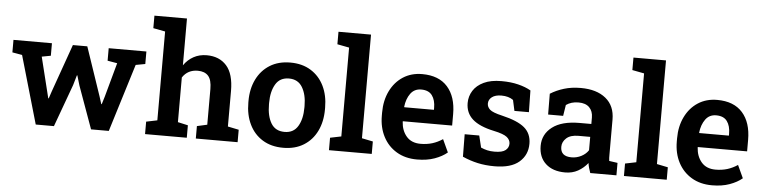

<svg xmlns="http://www.w3.org/2000/svg" viewBox="-46 -991 4894 1231"><g transform="rotate(5 2401.0 -376.0)"><path d="M207.5 0 81.5 -436.5 18.1 -447.8V-528.3H265.6V-447.8L208 -437L261.7 -219.7L272.9 -174.3H275.9L291 -219.7L400.4 -528.3H493.2L599.1 -216.3L614.7 -167H617.7L632.8 -216.3L693.4 -437L630.9 -447.8V-528.3H873.5V-447.8L812.5 -436.5L677.7 0H563.5L464.8 -273.4L445.8 -337.4L442.9 -336.9L424.3 -272.9L324.7 0Z M911.1 0V-80.1L981.9 -94.7V-666.5L904.8 -681.2V-761.7H1114.3V-460.4Q1139.6 -497.1 1177 -517.6Q1214.4 -538.1 1261.7 -538.1Q1342.8 -538.1 1389.4 -485.6Q1436 -433.1 1436 -323.2V-94.7L1506.8 -80.1V0H1237.8V-80.1L1303.2 -94.7V-324.2Q1303.2 -383.3 1280.3 -408.7Q1257.3 -434.1 1212.9 -434.1Q1148.4 -434.1 1114.3 -382.3V-94.7L1179.7 -80.1V0Z M1800.8 10.3Q1723.1 10.3 1667.7 -23.9Q1612.3 -58.1 1582.8 -118.9Q1553.2 -179.7 1553.2 -258.8V-269Q1553.2 -347.7 1583 -408.4Q1612.8 -469.2 1668 -503.7Q1723.1 -538.1 1799.8 -538.1Q1876.5 -538.1 1931.9 -503.7Q1987.3 -469.2 2016.8 -408.7Q2046.4 -348.1 2046.4 -269V-258.8Q2046.4 -179.2 2016.8 -118.7Q1987.3 -58.1 1932.1 -23.9Q1877 10.3 1800.8 10.3ZM1800.8 -91.8Q1858.4 -91.8 1886.2 -138.2Q1914.1 -184.6 1914.1 -258.8V-269Q1914.1 -341.8 1886 -388.7Q1857.9 -435.5 1799.8 -435.5Q1741.2 -435.5 1713.6 -388.7Q1686 -341.8 1686 -269V-258.8Q1686 -184.1 1713.6 -137.9Q1741.2 -91.8 1800.8 -91.8Z M2094.7 0V-80.1L2166 -94.7V-666.5L2089.4 -681.2V-761.7H2298.8V-94.7L2370.1 -80.1V0Z M2661.6 10.3Q2585.9 10.3 2530 -23.2Q2474.1 -56.6 2443.6 -115.5Q2413.1 -174.3 2413.1 -250V-270Q2413.1 -347.7 2442.6 -408.4Q2472.2 -469.2 2525.1 -503.7Q2578.1 -538.1 2648.4 -538.1Q2755.4 -538.1 2811.5 -474.9Q2867.7 -411.6 2867.7 -299.8V-226.1H2550.8L2549.8 -223.1Q2553.2 -166 2585.2 -128.9Q2617.2 -91.8 2675.8 -91.8Q2716.8 -91.8 2751.5 -102.5Q2786.1 -113.3 2817.4 -134.3L2855.5 -51.8Q2823.7 -24.9 2774.9 -7.3Q2726.1 10.3 2661.6 10.3ZM2552.2 -316.4H2742.7V-329.1Q2742.7 -378.9 2720.7 -408.9Q2698.7 -439 2650.4 -439Q2606.4 -439 2581.5 -404.8Q2556.6 -370.6 2550.8 -318.8Z M3160.2 10.3Q3102.1 10.3 3052.2 -0.7Q3002.4 -11.7 2954.1 -33.2L2952.6 -177.7H3046.4L3064.9 -101.6Q3084.5 -92.8 3105.2 -87.9Q3126 -83 3152.3 -83Q3202.6 -83 3223.4 -99.9Q3244.1 -116.7 3244.1 -142.1Q3244.1 -166.5 3222.2 -184.3Q3200.2 -202.1 3137.2 -215.3Q3043 -235.4 2998.5 -275.4Q2954.1 -315.4 2954.1 -378.9Q2954.1 -422.4 2976.8 -458.5Q2999.5 -494.6 3044.9 -516.1Q3090.3 -537.6 3158.7 -537.6Q3218.8 -537.6 3266.8 -525.6Q3314.9 -513.7 3348.1 -494.1L3350.6 -354.5H3257.3L3242.2 -423.8Q3212.4 -445.3 3166 -445.3Q3127 -445.3 3105.2 -428.7Q3083.5 -412.1 3083.5 -386.7Q3083.5 -364.7 3101.8 -348.1Q3120.1 -331.5 3181.6 -317.4Q3282.2 -293.9 3326.9 -256.1Q3371.6 -218.3 3371.6 -152.8Q3371.6 -80.6 3319.1 -35.2Q3266.6 10.3 3160.2 10.3Z M3615.2 10.3Q3535.6 10.3 3490 -31.5Q3444.3 -73.2 3444.3 -146Q3444.3 -220.7 3504.9 -267.3Q3565.4 -314 3680.7 -314H3755.9V-355.5Q3755.9 -396 3732.2 -420.2Q3708.5 -444.3 3662.6 -444.3Q3637.7 -444.3 3617.9 -438.2Q3598.1 -432.1 3582.5 -420.9L3571.3 -350.1H3474.6L3473.6 -483.9Q3513.2 -508.8 3561.5 -523.4Q3609.9 -538.1 3668.9 -538.1Q3771 -538.1 3829.8 -490.2Q3888.7 -442.4 3888.7 -354V-128.9Q3888.7 -118.2 3888.9 -107.9Q3889.2 -97.7 3890.6 -87.9L3944.8 -80.1V0H3776.4Q3771 -15.1 3766.4 -31Q3761.7 -46.9 3759.8 -63Q3733.9 -30.3 3697.8 -10Q3661.6 10.3 3615.2 10.3ZM3647.9 -89.8Q3681.6 -89.8 3710.9 -105.2Q3740.2 -120.6 3755.9 -145V-231H3680.2Q3628.9 -231 3602.8 -207.3Q3576.7 -183.6 3576.7 -151.4Q3576.7 -89.8 3647.9 -89.8Z M3993.2 0V-80.1L4064.5 -94.7V-666.5L3987.8 -681.2V-761.7H4197.3V-94.7L4268.6 -80.1V0Z M4560.1 10.3Q4484.4 10.3 4428.5 -23.2Q4372.6 -56.6 4342 -115.5Q4311.5 -174.3 4311.5 -250V-270Q4311.5 -347.7 4341.1 -408.4Q4370.6 -469.2 4423.6 -503.7Q4476.6 -538.1 4546.9 -538.1Q4653.8 -538.1 4710 -474.9Q4766.1 -411.6 4766.1 -299.8V-226.1H4449.2L4448.2 -223.1Q4451.7 -166 4483.6 -128.9Q4515.6 -91.8 4574.2 -91.8Q4615.2 -91.8 4649.9 -102.5Q4684.6 -113.3 4715.8 -134.3L4753.9 -51.8Q4722.2 -24.9 4673.3 -7.3Q4624.5 10.3 4560.1 10.3ZM4450.7 -316.4H4641.1V-329.1Q4641.1 -378.9 4619.1 -408.9Q4597.2 -439 4548.8 -439Q4504.9 -439 4480 -404.8Q4455.1 -370.6 4449.2 -318.8Z"/></g></svg>

Font: Roboto Slab SemiBold
Style: Regular
Weight: 600
Designer: Google
Version: Version 2.001; ttfautohint (v1.8.3)